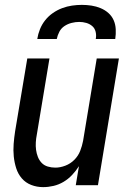

<svg xmlns="http://www.w3.org/2000/svg" viewBox="-20 -760 540 788"><path d="M157 8Q131 8 108 -1Q85 -10 69.5 -28Q54 -46 46.5 -69.5Q39 -93 36.5 -118Q34 -143 36 -169Q38 -195 42 -221L92 -520H183L131 -207Q128 -192 127 -176Q126 -160 128 -145Q130 -130 135.5 -116Q141 -102 151 -91.5Q161 -81 176 -76.5Q191 -72 207 -72Q227 -72 248 -80Q269 -88 285 -104Q301 -120 309 -140.5Q317 -161 321 -182L377 -520H468L382 0H291L304 -78Q292 -59 276 -42Q260 -25 240.5 -13.5Q221 -2 199.5 3Q178 8 157 8ZM133 -600Q136 -620 144 -640Q152 -660 165.5 -677Q179 -694 197 -706.5Q215 -719 235 -726.5Q255 -734 275.5 -737Q296 -740 316 -740Q336 -740 355.5 -737Q375 -734 393 -726.5Q411 -719 425 -706.5Q439 -694 446.5 -677Q454 -660 455 -640Q456 -620 453 -600H373Q376 -615 372.5 -629.5Q369 -644 358.5 -653Q348 -662 334 -666Q320 -670 305 -670Q290 -670 274 -666Q258 -662 244.5 -653Q231 -644 223.5 -629.5Q216 -615 213 -600Z"/></svg>

Font: Iosevka SS18 Medium
Style: Italic
Weight: 500
Italic angle: -9°
Monospace: yes
Designer: Belleve Invis
Foundry: Belleve Invis
Version: Version 25.1.1; ttfautohint (v1.8.4)